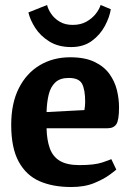

<svg xmlns="http://www.w3.org/2000/svg" viewBox="-20 -739 531 771"><path d="M266 12Q192 12 138.5 -11.5Q85 -35 55 -90Q25 -145 25 -238Q25 -324 55.5 -384.5Q86 -445 139.5 -477Q193 -509 262 -509Q321 -509 359.5 -490.5Q398 -472 419.5 -442Q441 -412 449.5 -377Q458 -342 458 -308Q458 -256 447 -240Q436 -224 412 -224H167Q168 -177 180 -143.5Q192 -110 220.5 -93Q249 -76 299 -76Q360 -76 392 -87Q424 -98 427 -100L447 -58Q443 -54 420 -37Q397 -20 358.5 -4Q320 12 266 12ZM167 -289 319 -297Q322 -315 322 -330Q322 -379 309.5 -402.5Q297 -426 256 -426Q221 -426 202 -408Q183 -390 175.5 -359Q168 -328 167 -289ZM266 -550Q214 -550 178 -572.5Q142 -595 121.5 -627Q101 -659 94 -689L169 -719Q173 -702 185.5 -683.5Q198 -665 219.5 -652Q241 -639 272 -639Q304 -639 327 -652Q350 -665 364.5 -683.5Q379 -702 384 -719L425 -702Q420 -670 401 -634.5Q382 -599 348.5 -574.5Q315 -550 266 -550Z"/></svg>

Font: Faustina
Style: Bold
Weight: 700
Designer: Alfonso Garcia
Foundry: http://www.omnibus-type.com
Version: Version 1.200